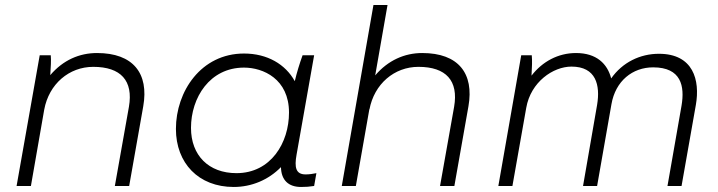

<svg xmlns="http://www.w3.org/2000/svg" viewBox="-20 -740 2859 764"><path d="M46 0H103L156 -304C175 -406 255 -474 351 -474C461 -474 511 -419 493 -315L437 0H494L550 -317C573 -448 510 -529 366 -529C296 -529 231 -501 180 -441C182 -472 184 -500 182 -520H138Z M1178 4C1197 4 1212 3 1230 0L1239 -51C1224 -48 1211 -46 1196 -46C1157 -46 1151 -74 1160 -124L1230 -520H1184C1172 -487 1161 -451 1153 -417C1116 -484 1044 -527 951 -527C780 -527 680 -376 680 -227C680 -91 770 4 910 4C981 4 1048 -24 1098 -75C1099 -23 1128 4 1178 4ZM951 -471C1027 -471 1130 -426 1130 -292C1130 -172 1058 -51 921 -51C810 -51 740 -122 740 -231C740 -352 815 -471 951 -471Z M1340 0H1396L1450 -307V-304C1469 -406 1549 -474 1645 -474C1755 -474 1805 -419 1787 -315L1731 0H1788L1844 -317C1867 -448 1804 -529 1660 -529C1590 -529 1524 -500 1473 -440L1522 -720H1466Z M1963 0H2019L2074 -311C2092 -414 2181 -475 2254 -475C2352 -475 2369 -401 2356 -323L2300 0H2356L2413 -325C2429 -418 2497 -472 2579 -472C2691 -472 2705 -397 2692 -320L2636 0H2692L2749 -323C2766 -421 2739 -526 2602 -526C2527 -526 2457 -492 2412 -428C2397 -486 2354 -529 2272 -529C2201 -529 2138 -495 2095 -439C2097 -472 2098 -500 2096 -520H2054Z"/></svg>

Font: Fixel Display 20240404 Light
Style: Italic
Weight: 300
Italic angle: -10°
Designer: AlfaBravo + MacPaw
Foundry: Kyrylo Tkachov, Marchela Mozhyna, Serhii Makarenko, Maria Weinstein, Zakhar Kryvoshyya
Version: Version 1.211;Glyphs 3.2 (3225)